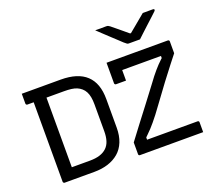

<svg xmlns="http://www.w3.org/2000/svg" viewBox="-150 -1157 1549 1368"><g transform="rotate(-20 625.0 -473.0)"><path d="M343 -700Q407 -700 455.5 -685Q504 -670 536.5 -639.5Q569 -609 585 -564Q601 -519 601 -458V-242Q601 -181 582.5 -135Q564 -89 529.5 -59.5Q495 -30 448 -15Q401 0 343 0Q319 0 293 0Q267 0 241.5 0Q216 0 192 0Q168 0 149 0Q130 0 118 0Q114 0 110.5 -3.5Q107 -7 107 -11Q107 -92 107 -172.5Q107 -253 107 -333.5Q107 -414 107 -494.5Q107 -575 107 -656H212L204 -639Q204 -612 204 -582.5Q204 -553 204 -525Q204 -469 204 -414.5Q204 -360 204 -306Q204 -252 204 -197.5Q204 -143 204 -86Q220 -86 242.5 -86Q265 -86 290.5 -86Q316 -86 340 -86Q385 -86 416.5 -96Q448 -106 469 -126Q490 -146 499.5 -176.5Q509 -207 509 -248V-452Q509 -483 504.5 -507Q500 -531 490.5 -549Q481 -567 466 -580Q451 -593 433 -600.5Q415 -608 391.5 -611Q368 -614 336 -614Q301 -614 264.5 -614Q228 -614 192 -614Q156 -614 122 -614Q88 -614 59 -614Q56 -614 53.5 -615.5Q51 -617 49.5 -619.5Q48 -622 48 -625Q48 -642 48 -662Q48 -682 48 -700Q78 -700 113 -700Q148 -700 186 -700Q224 -700 263.5 -700Q303 -700 343 -700ZM1169 -1H690Q685 -1 682 -4Q679 -7 679 -12V-101Q720 -156 762 -211Q804 -266 848 -323.5Q892 -381 940 -445Q961 -474 977.5 -495Q994 -516 1008 -532Q1022 -548 1035.5 -562.5Q1049 -577 1065.5 -592Q1082 -607 1103 -626L1072 -576V-638L1092 -614Q1051 -614 1016 -614Q981 -614 951 -614Q921 -614 894.5 -614Q868 -614 843 -614Q818 -614 794 -614H765Q747 -614 733.5 -619Q720 -624 711 -634Q702 -644 697 -660.5Q692 -677 691 -701H1156Q1160 -701 1162 -699.5Q1164 -698 1165.5 -696Q1167 -694 1167 -690V-600Q1148 -576 1114 -532.5Q1080 -489 1035.5 -430Q991 -371 939 -299Q911 -260 890.5 -233.5Q870 -207 854 -188Q838 -169 823 -152.5Q808 -136 791 -120Q774 -104 752 -82L775 -121V-60L758 -87Q800 -87 837 -87Q874 -87 907.5 -87Q941 -87 971.5 -87Q1002 -87 1030.5 -87Q1059 -87 1086 -87H1158Q1163 -87 1166 -84Q1169 -81 1169 -76Q1169 -57 1169 -38.5Q1169 -20 1169 -1ZM778 -534Q758 -534 740 -534Q722 -534 702 -534Q699 -534 696.5 -535.5Q694 -537 692.5 -539.5Q691 -542 691 -545Q691 -562 691 -582Q691 -602 691 -623Q691 -644 691 -664Q691 -684 691 -701Q725 -701 744.5 -694Q764 -687 771 -672.5Q778 -658 778 -632Q778 -617 778 -600Q778 -583 778 -566Q778 -549 778 -534ZM972 -776Q962 -776 946 -776Q930 -776 913.5 -776Q897 -776 887 -776Q880 -776 874.5 -779.5Q869 -783 854 -796Q846 -804 827.5 -821Q809 -838 786 -859.5Q763 -881 739 -903.5Q715 -926 694 -946Q712 -945 734.5 -945.5Q757 -946 775 -946Q786 -946 791 -944Q796 -942 804 -936Q820 -923 856 -893.5Q892 -864 943 -821L890 -840Q907 -840 923 -840Q939 -840 955 -840L903 -820Q954 -862 990.5 -892.5Q1027 -923 1055 -946H1130Q1135 -946 1137.5 -945Q1140 -944 1141 -942.5Q1142 -941 1142 -939Q1142 -935 1138.5 -930.5Q1135 -926 1119 -912Q1106 -900 1086.5 -882Q1067 -864 1045 -844Q1023 -824 1004 -806Q985 -788 972 -776Z"/></g></svg>

Font: Recursive
Style: Regular
Weight: 400
Version: Version 1.085